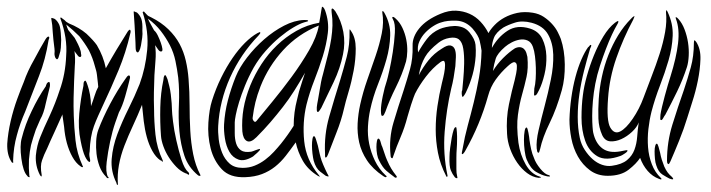

<svg xmlns="http://www.w3.org/2000/svg" viewBox="-20 -510 2063 557"><path d="M265 -133Q279 -170 300 -209.5Q321 -249 343 -280Q344 -282 348 -287Q352 -292 355 -291Q358 -289 357 -283.5Q356 -278 355 -275Q351 -258 343 -230Q335 -202 325 -184Q323 -179 314.5 -154.5Q306 -130 299.5 -99.5Q293 -69 289.5 -40Q286 -11 293 3Q295 3 295 5Q295 6 294 7Q290 7 288 3Q275 -10 268.5 -28Q262 -46 260 -64Q258 -82 259 -100.5Q260 -119 265 -133ZM447 -116Q444 -155 445 -198Q446 -241 454 -278Q454 -280 455 -285.5Q456 -291 459 -292Q461 -292 463 -287Q465 -282 466 -280Q468 -272 471 -260.5Q474 -249 475.5 -236Q477 -223 478 -210.5Q479 -198 479 -189Q479 -182 482 -157Q485 -132 491.5 -103Q498 -74 506.5 -47Q515 -20 526 -11Q528 -9 528.5 -7Q529 -5 528 -3Q526 -3 523.5 -5Q521 -7 519 -7Q504 -13 491.5 -26Q479 -39 469.5 -54Q460 -69 454 -85.5Q448 -102 447 -116ZM318 21Q301 -13 304 -49Q307 -85 320.5 -121Q334 -157 352.5 -194Q371 -231 385 -266Q402 -312 407 -365Q412 -418 394 -474V-475L395 -476Q397 -477 398 -476Q399 -476 399 -475Q403 -471 406.5 -467Q410 -463 418 -460Q448 -445 468.5 -425Q489 -405 501 -382.5Q513 -360 519 -334Q525 -308 527 -281Q530 -243 530 -205Q530 -167 532 -131Q534 -95 540.5 -62.5Q547 -30 561 -3L562 -1Q560 1 558 0Q556 -1 555 -1Q526 -25 515 -58Q504 -91 500.5 -129Q497 -167 499 -207Q501 -247 497 -285Q494 -309 489 -333Q484 -357 473 -378.5Q462 -400 446.5 -420Q431 -440 409 -456Q414 -445 416.5 -441Q419 -437 427 -422Q433 -417 438 -406.5Q443 -396 446.5 -386Q450 -376 451 -369Q452 -362 449 -361Q444 -359 439 -366Q434 -373 430 -379Q433 -357 431 -334Q429 -311 428 -292Q427 -264 426.5 -242.5Q426 -221 427 -191Q427 -158 431 -119.5Q435 -81 452 -45Q453 -41 452 -41Q450 -41 449 -43Q448 -45 445 -45Q432 -54 422 -72Q412 -90 406 -112Q400 -134 397 -158.5Q394 -183 392 -206Q380 -176 366 -146Q352 -116 341 -87.5Q330 -59 325 -31Q320 -3 322 23Q323 26 321 26Q320 27 319 25Q318 23 318 21ZM368 -473Q367 -477 369 -477Q370 -477 372.5 -475.5Q375 -474 377 -474Q386 -466 390 -455Q394 -444 393 -421Q394 -412 392.5 -400.5Q391 -389 389 -378.5Q387 -368 384 -362.5Q381 -357 379 -358Q374 -359 373.5 -370Q373 -381 373 -387Q372 -414 370.5 -436Q369 -458 368 -473ZM42 -50Q47 -12 59 0Q61 4 66 4V3Q65 0 65 -1Q63 -21 64 -47Q66 -71 70 -89Q75 -108 84 -134Q94 -158 97 -164Q107 -181 113 -211Q120 -239 124 -256Q125 -259 125 -264Q125 -270 123 -272Q120 -273 116 -268Q113 -262 113 -260Q91 -228 72 -188Q53 -149 43 -109Q37 -88 42 -50ZM18 -38Q19 -38 18 -43Q19 -83 29 -118Q38 -152 53 -186Q72 -236 93 -289Q112 -337 121 -394L123 -400Q123 -403 121 -404Q117 -404 112 -396Q97 -371 79 -337Q60 -304 49 -272Q41 -253 30 -223Q19 -193 11 -159Q3 -124 1 -93Q0 -61 13 -41Q15 -37 18 -38ZM133 -417 135 -394 138 -369Q139 -363 138 -353Q139 -341 145 -338Q148 -338 150 -344Q152 -351 155 -361Q157 -371 157 -383Q158 -395 157 -403Q156 -428 152 -438Q147 -449 139 -455L134 -457Q131 -458 130 -458Q128 -458 129 -454Q132 -439 133 -417ZM259 -305Q257 -313 255 -319Q249 -342 238 -364Q226 -385 210 -405Q192 -423 172 -439Q175 -429 178 -423Q181 -419 191 -407Q197 -401 201 -392Q207 -381 211 -371Q215 -361 215 -354Q217 -347 214 -345Q209 -343 204 -351Q199 -357 196 -362Q199 -341 197 -318L195 -275Q194 -248 193.5 -226Q193 -204 194 -174Q195 -141 199 -103Q203 -65 220 -28Q222 -26 219 -25Q217 -25 216 -26Q215 -27 213 -28Q200 -37 190 -55Q180 -73 174 -95Q168 -117 166 -142Q163 -160 161 -177L162 -180L139 -129Q125 -99 117 -80Q107 -60 102 -45Q96 -29 101 -2Q101 2 100 2Q99 2 96 -2Q82 -29 84 -59Q87 -89 97 -113Q106 -136 124 -174Q141 -211 153 -248Q170 -295 172 -349Q176 -400 155 -457V-458Q155 -459 156 -459Q158 -459 159 -458Q160 -458 160 -457L168 -451Q172 -446 180 -442Q210 -430 231 -412Q252 -392 261 -379Q280 -347 287 -312Q302 -339 318.5 -366.5Q335 -394 349 -416Q353 -423 357 -424Q359 -422 359 -419Q359 -416 358 -413Q345 -357 324 -306.5Q303 -256 278 -203Q272 -190 265 -174.5Q258 -159 252.5 -144Q247 -129 244 -111Q241 -93 240 -70Q238 -62 240.5 -51.5Q243 -41 240 -40Q234 -41 227 -55.5Q220 -70 214 -101Q206 -139 210 -181Q214 -223 222 -261Q222 -263 222.5 -268.5Q223 -274 227 -276Q229 -276 231 -271Q233 -266 234 -263Q238 -252 241 -235.5Q244 -219 244 -202Q250 -218 254.5 -232.5Q259 -247 265 -258L264 -269Q261 -299 259 -305Z M975 -352Q967 -312 948 -272Q929 -232 912 -197Q911 -195 907.5 -190Q904 -185 902 -185Q899 -186 899 -191.5Q899 -197 899 -199Q900 -208 902.5 -220.5Q905 -233 907 -246.5Q909 -260 911.5 -272.5Q914 -285 917 -295Q926 -329 932 -353.5Q938 -378 941 -398Q944 -418 944.5 -436Q945 -454 942 -475Q941 -483 943 -485Q945 -486 948 -483Q951 -480 953 -477Q970 -450 976 -417.5Q982 -385 975 -352ZM999 -419Q1012 -400 1012 -369Q1012 -338 1006 -305.5Q1000 -273 991 -243Q982 -213 978 -195Q970 -160 956 -125Q942 -90 932 -63Q931 -60 929 -56.5Q927 -53 925 -53Q923 -53 923 -57Q923 -61 923 -64Q920 -119 935 -171.5Q950 -224 967 -278Q977 -311 986 -345.5Q995 -380 994 -421Q994 -425 995 -425ZM905 -436Q844 -411 801.5 -364.5Q759 -318 736 -260Q726 -234 721 -213.5Q716 -193 713 -169Q712 -164 716 -159Q720 -154 724 -159Q742 -181 770 -215Q798 -249 826 -287Q854 -325 876.5 -364Q899 -403 905 -436ZM838 -97Q823 -76 809 -58Q795 -40 778 -26.5Q761 -13 740 -5Q719 3 692 4Q647 6 623.5 -19Q600 -44 591 -80Q582 -116 584.5 -154.5Q587 -193 595 -218Q606 -253 621.5 -284.5Q637 -316 654.5 -341.5Q672 -367 690.5 -385.5Q709 -404 727 -414Q728 -414 731.5 -416Q735 -418 735 -415Q736 -415 734 -412Q732 -409 730 -407Q678 -353 647.5 -285Q617 -217 613 -145Q612 -127 614.5 -106Q617 -85 624.5 -66.5Q632 -48 646 -35.5Q660 -23 684 -23Q703 -23 719 -29.5Q735 -36 749 -46.5Q763 -57 774.5 -69.5Q786 -82 795 -93Q815 -118 832 -145Q832 -165 834.5 -184Q837 -203 842 -222Q845 -236 847.5 -244.5Q850 -253 852.5 -260.5Q855 -268 857.5 -276.5Q860 -285 865 -299Q849 -271 833.5 -246.5Q818 -222 800.5 -199.5Q783 -177 764.5 -155.5Q746 -134 724 -112Q707 -95 696 -101Q685 -107 683 -129Q681 -163 686.5 -195Q692 -227 706 -262Q719 -294 738.5 -324Q758 -354 783.5 -378.5Q809 -403 840 -420.5Q871 -438 906 -444Q908 -455 909.5 -463Q911 -471 912 -479Q914 -490 914 -490Q916 -491 918.5 -488Q921 -485 923 -480Q935 -447 931 -414Q927 -381 916.5 -347Q906 -313 892 -277.5Q878 -242 869 -206Q857 -155 862.5 -100.5Q868 -46 905 -2Q908 2 908 2Q907 3 902 0Q873 -18 858.5 -43.5Q844 -69 838 -97ZM873 -451Q875 -449 872.5 -448Q870 -447 862 -445Q849 -441 830.5 -430Q812 -419 791.5 -402Q771 -385 751 -362.5Q731 -340 716 -314Q701 -287 690.5 -261Q680 -235 673.5 -213.5Q667 -192 664 -176.5Q661 -161 661 -155Q661 -140 661 -123.5Q661 -107 665 -94Q669 -81 679 -74Q689 -67 709 -70Q710 -70 714 -71.5Q718 -73 722 -74.5Q726 -76 729.5 -77Q733 -78 734 -78Q735 -76 732.5 -73Q730 -70 726 -66.5Q722 -63 718.5 -60Q715 -57 714 -56Q689 -41 672 -47Q655 -53 645.5 -69.5Q636 -86 632.5 -108.5Q629 -131 630 -149Q632 -184 641 -218.5Q650 -253 664 -288Q675 -315 697 -343.5Q719 -372 746.5 -396Q774 -420 804 -435.5Q834 -451 862 -452Q872 -452 873 -451ZM932 -2Q934 1 933 2Q930 2 925 0Q922 -2 909 -12Q896 -22 890 -44Q888 -52 886.5 -64.5Q885 -77 885 -88Q885 -99 886.5 -107Q888 -115 891 -115Q894 -115 897.5 -103Q901 -91 902 -88Q905 -74 907.5 -63.5Q910 -53 913 -44Q917 -33 923.5 -19Q930 -5 932 -2Z M1289 -253Q1275 -193 1270 -128Q1265 -63 1278 -2Q1279 0 1277.5 2.5Q1276 5 1274 0Q1257 -33 1250.5 -67Q1244 -101 1244 -134.5Q1244 -168 1249 -202Q1254 -236 1262 -269Q1263 -273 1266 -285.5Q1269 -298 1270.5 -310.5Q1272 -323 1270 -330Q1268 -337 1258 -330Q1235 -313 1215.5 -287.5Q1196 -262 1184 -238Q1183 -236 1179.5 -226.5Q1176 -217 1172.5 -206Q1169 -195 1166 -184.5Q1163 -174 1162 -171Q1154 -140 1142 -112Q1130 -84 1122 -60Q1119 -50 1118 -51Q1113 -51 1113 -60Q1108 -109 1121.5 -154.5Q1135 -200 1151 -248Q1161 -279 1169.5 -309.5Q1178 -340 1177 -377Q1176 -403 1196.5 -428Q1217 -453 1258 -470Q1282 -480 1303 -479Q1324 -478 1342 -470Q1360 -462 1374 -447Q1388 -432 1397 -414Q1403 -425 1415 -437.5Q1427 -450 1443.5 -459Q1460 -468 1480.5 -472.5Q1501 -477 1526 -473Q1544 -470 1557.5 -461Q1571 -452 1581.5 -440.5Q1592 -429 1598 -417Q1604 -405 1607 -397Q1618 -364 1618.5 -323Q1619 -282 1610 -249Q1595 -195 1574.5 -153Q1554 -111 1547 -78Q1544 -67 1543 -67Q1539 -67 1538.5 -71Q1538 -75 1537 -79Q1535 -100 1542.5 -132.5Q1550 -165 1560 -202.5Q1570 -240 1578 -279Q1586 -318 1585 -351.5Q1584 -385 1570 -410Q1556 -435 1522 -444Q1495 -451 1474.5 -444.5Q1454 -438 1440 -430Q1419 -416 1413 -400.5Q1407 -385 1407 -371Q1424 -402 1452 -420.5Q1480 -439 1518 -427Q1543 -419 1553.5 -397Q1564 -375 1565 -348Q1566 -321 1559.5 -294Q1553 -267 1544 -249Q1543 -247 1539 -239.5Q1535 -232 1530 -233Q1529 -233 1529.5 -241Q1530 -249 1530 -253Q1533 -265 1534 -281Q1535 -297 1534.5 -314Q1534 -331 1532 -347Q1530 -363 1526 -374Q1521 -388 1510.5 -392.5Q1500 -397 1488 -395Q1476 -393 1464.5 -387Q1453 -381 1445 -374Q1423 -355 1418 -339.5Q1413 -324 1410 -304Q1422 -324 1439.5 -341.5Q1457 -359 1474 -370Q1483 -374 1489.5 -373Q1496 -372 1500.5 -367.5Q1505 -363 1507 -356.5Q1509 -350 1510 -345Q1513 -312 1507.5 -287Q1502 -262 1494.5 -235.5Q1487 -209 1482.5 -176.5Q1478 -144 1484 -96Q1489 -61 1505 -33Q1521 -5 1545 2Q1552 4 1548.5 5Q1545 6 1543 6Q1525 4 1509 -8Q1493 -20 1480.5 -38Q1468 -56 1460 -78Q1452 -100 1451 -122Q1448 -167 1456.5 -207.5Q1465 -248 1473 -277Q1475 -285 1477.5 -297.5Q1480 -310 1479.5 -319Q1479 -328 1473 -329.5Q1467 -331 1453 -318Q1433 -300 1418 -279Q1403 -258 1396 -232Q1373 -149 1330 -73Q1328 -69 1325 -65.5Q1322 -62 1321 -63Q1319 -63 1320 -68Q1321 -73 1322 -78Q1328 -113 1337 -146Q1346 -179 1354.5 -213.5Q1363 -248 1369.5 -284.5Q1376 -321 1377 -363Q1375 -377 1371.5 -392Q1368 -407 1351 -427Q1331 -449 1304 -450Q1277 -451 1260 -445Q1249 -442 1236.5 -434Q1224 -426 1213.5 -415Q1203 -404 1196.5 -389.5Q1190 -375 1193 -358Q1204 -378 1218.5 -397Q1233 -416 1256 -426Q1263 -429 1274 -431.5Q1285 -434 1297 -434.5Q1309 -435 1321 -431Q1333 -427 1342 -416Q1358 -396 1359.5 -380Q1361 -364 1360 -348Q1358 -319 1351 -293.5Q1344 -268 1333 -245Q1332 -242 1328 -235.5Q1324 -229 1322 -229Q1320 -230 1319.5 -237.5Q1319 -245 1321 -248Q1322 -259 1324 -280.5Q1326 -302 1326.5 -325.5Q1327 -349 1324 -368.5Q1321 -388 1311 -396Q1302 -403 1284 -400Q1266 -397 1252 -386Q1238 -375 1228.5 -365Q1219 -355 1213 -344.5Q1207 -334 1202.5 -321.5Q1198 -309 1195 -292Q1207 -315 1223 -335Q1239 -355 1262 -369Q1278 -380 1287 -378Q1296 -376 1299.5 -367Q1303 -358 1302.5 -344Q1302 -330 1301 -318Q1299 -302 1296 -285Q1293 -268 1289 -253ZM1575 2Q1575 2 1570 2Q1568 2 1565 1Q1551 -2 1535 -11.5Q1519 -21 1508 -47Q1504 -57 1502 -73Q1500 -89 1500 -104Q1500 -119 1502 -130Q1504 -141 1508 -140Q1509 -140 1510.5 -135.5Q1512 -131 1513 -125Q1514 -119 1515 -113Q1516 -107 1516 -104Q1518 -90 1521 -76.5Q1524 -63 1529 -52Q1534 -37 1547.5 -20.5Q1561 -4 1572 -2Q1577 0 1575 2ZM1306 0Q1308 7 1306 7Q1301 7 1298 2Q1293 -4 1288 -15.5Q1283 -27 1284 -55Q1284 -66 1286 -81.5Q1288 -97 1290.5 -110.5Q1293 -124 1296 -133Q1299 -142 1303 -141Q1304 -141 1304.5 -136.5Q1305 -132 1305.5 -126Q1306 -120 1306 -114.5Q1306 -109 1306 -107Q1306 -91 1305 -78.5Q1304 -66 1304 -52Q1304 -33 1304 -20Q1304 -7 1306 0ZM1158 -332Q1147 -294 1128.5 -257Q1110 -220 1098 -186Q1097 -184 1094.5 -178.5Q1092 -173 1088 -174Q1086 -175 1085.5 -180.5Q1085 -186 1085 -189Q1085 -205 1090.5 -231.5Q1096 -258 1102 -275Q1104 -281 1109.5 -305.5Q1115 -330 1119.5 -359Q1124 -388 1125.5 -415Q1127 -442 1120 -454Q1116 -461 1120 -461Q1123 -461 1128 -456Q1140 -445 1147.5 -429Q1155 -413 1158.5 -395.5Q1162 -378 1161.5 -361Q1161 -344 1158 -332ZM1092 1Q1061 -20 1044.5 -45Q1028 -70 1022 -97Q1016 -124 1017.5 -152Q1019 -180 1025 -207Q1033 -243 1045.5 -278.5Q1058 -314 1069.5 -347.5Q1081 -381 1087.5 -413Q1094 -445 1089 -474Q1089 -478 1090 -478Q1092 -478 1095 -473Q1113 -441 1112 -407Q1111 -373 1101 -337.5Q1091 -302 1076.5 -265.5Q1062 -229 1054 -192Q1049 -169 1047.5 -143.5Q1046 -118 1051 -93Q1056 -68 1067.5 -44Q1079 -20 1099 -1Q1103 1 1101 3Q1099 5 1096.5 3.5Q1094 2 1092 1ZM1130 5Q1127 7 1122 2Q1111 -6 1100.5 -15Q1090 -24 1080 -44Q1076 -51 1074 -62Q1072 -73 1072 -83.5Q1072 -94 1073.5 -101Q1075 -108 1078 -108Q1082 -107 1084.5 -97Q1087 -87 1089 -84Q1093 -73 1096 -63.5Q1099 -54 1103 -45Q1109 -31 1115 -21Q1121 -11 1129 -1Q1130 0 1131 2Q1132 4 1130 5Z M1973 -316Q1961 -279 1944.5 -245Q1928 -211 1910 -177Q1908 -175 1904 -167.5Q1900 -160 1897 -162Q1895 -162 1895.5 -168Q1896 -174 1896 -177Q1897 -185 1900.5 -200Q1904 -215 1908.5 -231.5Q1913 -248 1917.5 -263.5Q1922 -279 1925 -288Q1942 -342 1947 -384Q1952 -426 1941 -455Q1939 -460 1941 -460Q1943 -460 1945 -458Q1947 -456 1948 -455Q1959 -443 1966 -424.5Q1973 -406 1976 -386.5Q1979 -367 1978 -348Q1977 -329 1973 -316ZM2000 -388Q2013 -368 2012 -338Q2011 -308 2004.5 -276Q1998 -244 1988.5 -215Q1979 -186 1974 -169Q1964 -136 1950 -101.5Q1936 -67 1925 -42Q1921 -33 1919 -34Q1916 -35 1915.5 -38.5Q1915 -42 1915 -44Q1915 -98 1930.5 -148Q1946 -198 1964 -249Q1975 -282 1984 -314.5Q1993 -347 1993 -386Q1993 -393 1995 -393Q1996 -393 1997 -391.5Q1998 -390 2000 -388ZM1800 -74Q1802 -71 1793 -65Q1784 -59 1781 -58Q1737 -42 1712.5 -57Q1688 -72 1677.5 -102Q1667 -132 1667 -168.5Q1667 -205 1671 -234Q1674 -259 1682.5 -289.5Q1691 -320 1703 -349.5Q1715 -379 1730.5 -404.5Q1746 -430 1764 -444Q1766 -445 1768.5 -447Q1771 -449 1773 -449Q1776 -448 1770 -438Q1764 -428 1755.5 -410Q1747 -392 1738 -368.5Q1729 -345 1720.5 -319Q1712 -293 1707 -267Q1702 -241 1700 -217Q1698 -193 1698 -174Q1698 -155 1699 -142Q1700 -129 1701 -125Q1708 -94 1727.5 -79.5Q1747 -65 1780 -71Q1781 -71 1790 -73Q1799 -75 1800 -74ZM1929 3Q1933 7 1933 9Q1933 11 1928.5 10Q1924 9 1922 8Q1914 4 1902 -3.5Q1890 -11 1884 -30Q1881 -38 1880 -49.5Q1879 -61 1879 -71Q1879 -81 1881 -87.5Q1883 -94 1886 -93Q1888 -92 1890.5 -84Q1893 -76 1895 -67Q1897 -56 1900 -46.5Q1903 -37 1907 -27Q1912 -16 1917 -9.5Q1922 -3 1929 3ZM1837 -52Q1826 -35 1803.5 -17.5Q1781 0 1743 0Q1713 0 1691.5 -16Q1670 -32 1656.5 -56Q1643 -80 1637.5 -108.5Q1632 -137 1632 -163Q1633 -195 1637.5 -227Q1642 -259 1649.5 -287Q1657 -315 1666.5 -337Q1676 -359 1686 -373Q1688 -374 1690.5 -377.5Q1693 -381 1695 -379Q1696 -378 1694.5 -374.5Q1693 -371 1692 -369Q1683 -339 1674.5 -305.5Q1666 -272 1661 -238Q1656 -204 1656 -171Q1656 -138 1662 -110Q1666 -91 1676.5 -75Q1687 -59 1699.5 -48Q1712 -37 1726.5 -32Q1741 -27 1755 -29Q1784 -33 1799 -45.5Q1814 -58 1820.5 -75.5Q1827 -93 1828.5 -113.5Q1830 -134 1833 -155Q1828 -141 1813.5 -127.5Q1799 -114 1782.5 -106.5Q1766 -99 1750.5 -100Q1735 -101 1727 -118Q1717 -140 1716 -166Q1715 -192 1717 -223Q1719 -254 1726 -287Q1733 -320 1745 -350.5Q1757 -381 1773.5 -408Q1790 -435 1811 -456L1815 -460Q1818 -463 1821 -463Q1821 -463 1817 -453Q1788 -399 1768 -341.5Q1748 -284 1744 -225Q1739 -160 1750.5 -140Q1762 -120 1779 -128.5Q1796 -137 1815.5 -165.5Q1835 -194 1847 -227Q1858 -257 1870.5 -289Q1883 -321 1893.5 -353.5Q1904 -386 1909.5 -417Q1915 -448 1912 -475Q1912 -480 1914 -480Q1915 -480 1915 -479Q1915 -477 1916 -477Q1917 -476 1917 -475Q1933 -441 1931.5 -406Q1930 -371 1919.5 -335Q1909 -299 1894.5 -261.5Q1880 -224 1870 -186Q1864 -162 1861 -135.5Q1858 -109 1860 -83Q1862 -57 1871 -33.5Q1880 -10 1897 6Q1899 8 1899 9Q1899 11 1896.5 10.5Q1894 10 1892 9Q1873 2 1859 -14Q1845 -30 1837 -52Z"/></svg>

Font: mr_AkronimG
Style: Regular
Weight: 400
Version: Version 1.002 April 14, 2020